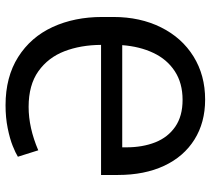

<svg xmlns="http://www.w3.org/2000/svg" viewBox="-54 -703 767 699"><g transform="rotate(-90 329.5 -353.5)"><path d="M617.2 -365.2V-324.2Q617.2 -226.6 579.3 -150.6Q541.5 -74.7 473.4 -32.5Q405.3 9.8 316.4 9.8Q232.9 9.8 170.9 -29.1Q108.9 -67.9 75.4 -139.4Q42 -210.9 42 -307.6V-369.1H515.6Q515.1 -443.4 492.4 -502.4Q469.7 -561.5 419.7 -597.2Q369.6 -632.8 290 -632.8Q213.9 -632.8 131.8 -597.7L108.4 -671.9Q121.6 -680.2 147.7 -690.7Q173.8 -701.2 212.4 -709Q251 -716.8 295.9 -716.8Q398.9 -716.8 471.4 -670.9Q543.9 -625 580.6 -545.4Q617.2 -465.8 617.2 -365.2ZM315.4 -72.3Q376.5 -72.3 419.7 -100.6Q462.9 -128.9 486.3 -178.5Q509.8 -228 514.6 -292H142.6V-277.3Q142.6 -217.8 160.9 -171.6Q179.2 -125.5 217.8 -98.9Q256.3 -72.3 315.4 -72.3Z"/></g></svg>

Font: Pretendard GOV
Style: Regular
Weight: 400
Designer: Base glyphs from Inter by Rasmus Andersson; Hangeul glyphs from Noto Sans CJK(Source Han Sans) by Jang Soo-young and Kan
Foundry: Kil Hyung-jin
Version: Version 1.309